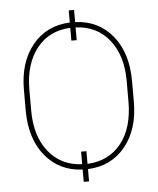

<svg xmlns="http://www.w3.org/2000/svg" viewBox="-57 -829 781 949"><g transform="rotate(-5 333.0 -354.5)"><path d="M601.1 -302.2Q601.1 -165.5 531.7 -80.6Q462.4 4.4 346.2 9.3V70.3H319.8V9.3Q204.6 4.4 134.8 -80.8Q64.9 -166 64.9 -306.2V-408.7Q64.9 -545.4 134.3 -630.4Q203.6 -715.3 319.8 -720.2V-780.3H346.2V-720.2Q461.9 -715.3 531.5 -630.1Q601.1 -544.9 601.1 -405.3ZM574.7 -409.7Q574.7 -534.2 513.2 -611.6Q451.7 -689 346.2 -693.8V-630.4H319.8V-693.8Q213.9 -689 152.8 -611.3Q91.8 -533.7 91.8 -406.2V-302.2Q91.8 -176.8 153.3 -99.4Q214.8 -22 319.8 -17.1V-79.6H346.2V-16.6Q451.7 -21.5 513.2 -98.1Q574.7 -174.8 574.7 -306.2Z"/></g></svg>

Font: Roboto Thin
Style: Regular
Weight: 250
Designer: Google
Version: Version 2.134; 2016